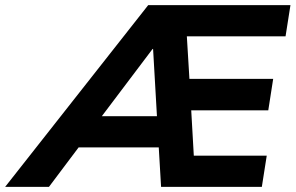

<svg xmlns="http://www.w3.org/2000/svg" viewBox="-107 -725 1147 745"><path d="M-87 0 468 -705H1020L1001 -584H618L628 -419H953L934 -297H635L645 -121H928L909 0H518L509 -153H198L83 0ZM485 -535 288 -274H502L487 -535Z"/></svg>

Font: Nunito Sans ExtraBold
Style: Italic
Weight: 800
Italic angle: -9°
Designer: Vernon Adams
Foundry: Vernon Adams
Version: Version 3.006; ttfautohint (v1.8.3)